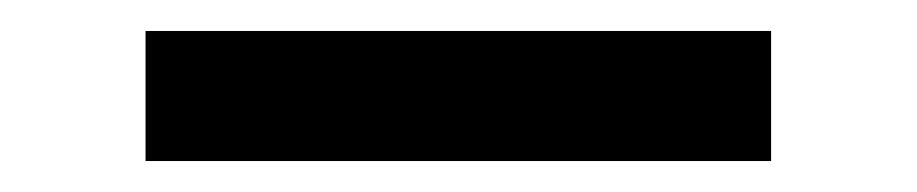

<svg xmlns="http://www.w3.org/2000/svg" viewBox="-20 -355 592 124"><path d="M74 -251V-335H478V-251Z"/></svg>

Font: DMSans_18ptMedium
Style: Regular
Weight: 500
Designer: Colophon Foundry, Jonny Pinhorn
Foundry: Colophon Foundry
Version: Version 4.004;gftools[0.9.30]